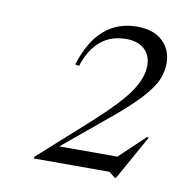

<svg xmlns="http://www.w3.org/2000/svg" viewBox="-55 -772 477 506"><g transform="rotate(10 183.0 -519.0)"><path d="M354 -438 287 -318H284L267.5 -331H64.5L66 -336L198 -454.5Q266.5 -516.5 291.8 -554Q317 -591.5 317 -623Q317 -652 299 -667.8Q281 -683.5 251 -683.5Q169.5 -683.5 140 -592L129.5 -594Q168.5 -720.5 273.5 -720.5Q317.5 -720.5 341.8 -697.5Q366 -674.5 366 -638.5Q366 -618 357.5 -596Q349 -574 320.2 -542.2Q291.5 -510.5 230.5 -461L125.5 -374H281L348.5 -438Z"/></g></svg>

Font: Newsreader Display Light
Style: Italic
Weight: 300
Italic angle: -17°
Designer: Hugues Gentile
Foundry: Production Type
Version: Version 1.001